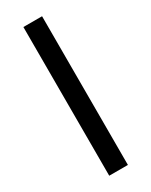

<svg xmlns="http://www.w3.org/2000/svg" viewBox="-188 -753 627 795"><g transform="rotate(-30 125.0 -355.5)"><path d="M169.9 0H80.6V-710.9H169.9Z"/></g></svg>

Font: MAUL Condensed
Style: Condensed Regular
Weight: 400
Designer: MAUL
Version: Version 1.0; 2020; ttfautohint (v1.8.3)